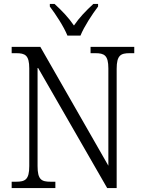

<svg xmlns="http://www.w3.org/2000/svg" viewBox="-20 -951 729 971"><path d="M321 -771H387C405 -816 447 -880 476 -918V-931H452C413 -895 382 -863 354 -822C326 -863 295 -895 256 -931H232V-918C261 -880 303 -816 321 -771ZM39 0H260V-32H236C190 -32 170 -42 170 -111V-612L522 0H570V-603C570 -672 591 -682 636 -682H659V-714H438V-682H462C507 -682 528 -672 528 -605V-113L184 -714H39V-682H62C107 -682 128 -672 128 -605V-111C128 -42 107 -32 61 -32H39Z"/></svg>

Font: Noto Serif Bengali SemiCondensed Light
Style: Regular
Weight: 300
Width: 4
Designer: Juan Bruce, Universal Thirst, Indian Type Foundry and the Monotype Design Team.
Foundry: Monotype Imaging Inc.
Version: Version 2.003